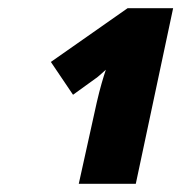

<svg xmlns="http://www.w3.org/2000/svg" viewBox="-20 -864 442 468"><path d="M172 -416H311L402 -844H291L104 -713L158 -633L212 -672C216 -674 229 -686 238 -694C232 -676 224 -650 216 -615Z"/></svg>

Font: Noto Sans UI SemiCondensed Black
Style: Italic
Weight: 900
Width: 4
Italic angle: -372°
Designer: Monotype Design Team
Foundry: Monotype Imaging Inc.
Version: Version 1.901